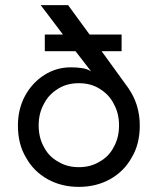

<svg xmlns="http://www.w3.org/2000/svg" viewBox="-20 -720 616 750"><path d="M424 -315Q406 -351 368 -374Q334 -395 288 -395Q242 -395 208 -374Q170 -351 152 -315Q131 -278 131 -230Q131 -182 152 -145Q171 -108 208 -88Q242 -67 288 -67Q334 -67 368 -88Q405 -108 424 -145Q445 -182 445 -230Q445 -278 424 -315ZM155 -520V-585H226L139 -700H246L330 -585H455V-520H377L482 -375Q503 -344 514 -310Q526 -272 526 -230Q526 -156 494 -104Q465 -51 410 -20Q356 10 288 10Q220 10 166 -20Q111 -51 82 -104Q50 -156 50 -230Q50 -294 78 -346Q106 -397 153 -427Q200 -457 257 -457Q280 -457 300 -454Q321 -451 336 -441L275 -520Z"/></svg>

Font: jost-mod-400
Style: Regular
Weight: 400
Version: Version 3.200; ttfautohint (v0.97) -l 8 -r 50 -G 200 -x 14 -